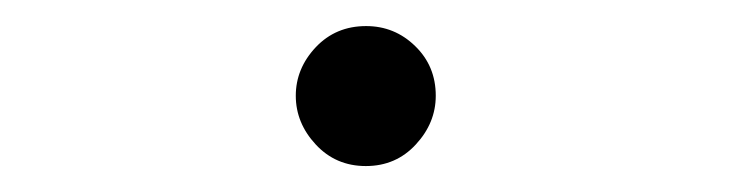

<svg xmlns="http://www.w3.org/2000/svg" viewBox="-20 -128 565 148"><path d="M262.2 -107.9Q284.2 -107.9 300 -92.5Q315.9 -77.1 315.9 -54.2Q315.9 -33.2 300.5 -16.6Q285.2 0 262 0Q238.8 0 223.4 -16.6Q208 -33.2 208 -54.2Q208 -75.2 223.4 -91.6Q238.8 -107.9 262.2 -107.9Z"/></svg>

Font: CMU Typewriter Text
Style: Light
Weight: 200
Version: Version 0.7.0